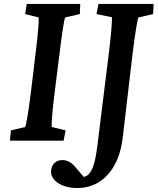

<svg xmlns="http://www.w3.org/2000/svg" viewBox="-20 -710 795 969"><path d="M30 0H301L311 -52L241 -69C239 -79 243 -142 256 -245L281 -444C294 -551 304 -613 309 -622L383 -639L385 -690H115L107 -639L175 -622C177 -613 173 -547 160 -444L136 -245C124 -146 112 -79 107 -69L35 -52ZM238 149C232 200 290 239 371 239C492 239 580 145 599 -12L650 -446C663 -551 674 -614 679 -622L753 -639L755 -690H477L467 -639L545 -623C546 -610 542 -542 530 -447L471 29C458 130 440 174 403 183L358 131C338 107 318 98 294 98C263 98 242 118 238 149Z"/></svg>

Font: TPK Tissa Web SemiBold
Style: Italic
Weight: 600
Italic angle: -7°
Designer: Jacques Le Bailly, Suppakit Chalermlarp | Katatrad Co.,Ltd.
Foundry: Jacques Le Bailly, Cadson Demak Co.,Ltd.
Version: Version 5.000;Glyphs 3.1.2 (3151)